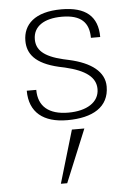

<svg xmlns="http://www.w3.org/2000/svg" viewBox="-56 -555 636 905"><g transform="rotate(-5 261.5 -102.5)"><path d="M73 -144C73 -41 139 11 252 11C372 11 450 -34 450 -131C450 -201 388 -248 284 -271L257 -277C164 -299 132 -333 132 -382C132 -443 184 -477 268 -477C359 -477 396 -438 396 -366H440C440 -464 384 -512 269 -512C142 -512 87 -455 87 -379C87 -318 122 -269 234 -243L262 -237C360 -214 406 -178 406 -123C406 -60 346 -24 260 -24C167 -24 118 -66 118 -144ZM328 57H269L195 307H225Z"/></g></svg>

Font: Perun ExtraLight
Style: Regular
Weight: 200
Foundry: Copyright (c) Stefan Peev, Context Ltd, 2016
Version: Version 1.089